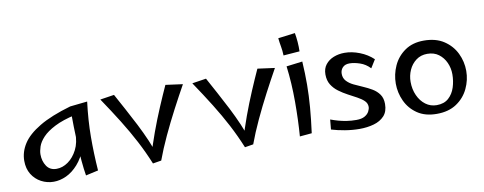

<svg xmlns="http://www.w3.org/2000/svg" viewBox="-59 -929 3085 1225"><g transform="rotate(-10 1483.5 -316.0)"><path d="M208 14Q165 14 127.5 -6Q90 -26 67.5 -62.5Q45 -99 45 -150Q45 -207 78.5 -259.5Q112 -312 189 -358Q266 -404 394 -441L418 -383Q333 -364 280.5 -337Q228 -310 200.5 -280.5Q173 -251 163.5 -222.5Q154 -194 154 -172Q154 -129 175.5 -96.5Q197 -64 240 -64Q279 -64 315 -89.5Q351 -115 374.5 -161Q398 -207 397 -270L455 -319Q449 -230 425.5 -167Q402 -104 366.5 -64Q331 -24 290 -5Q249 14 208 14ZM417 10Q410 -31 405 -87Q400 -143 397.5 -201.5Q395 -260 394 -312Q393 -364 393 -399Q393 -434 394 -441L506 -453Q491 -334 490.5 -226.5Q490 -119 498 -8Z M851 9Q819 -69 781 -141.5Q743 -214 696 -289.5Q649 -365 591 -451L682 -465Q708 -417 738 -362Q768 -307 797 -250Q826 -193 849.5 -138.5Q873 -84 887 -36L906 0ZM906 0 849 -37Q869 -108 897.5 -186Q926 -264 957.5 -338Q989 -412 1016 -471L1127 -456Q1089 -388 1047.5 -309Q1006 -230 969 -150.5Q932 -71 906 0Z M1447 9Q1415 -69 1377 -141.5Q1339 -214 1292 -289.5Q1245 -365 1187 -451L1278 -465Q1304 -417 1334 -362Q1364 -307 1393 -250Q1422 -193 1445.5 -138.5Q1469 -84 1483 -36L1502 0ZM1502 0 1445 -37Q1465 -108 1493.5 -186Q1522 -264 1553.5 -338Q1585 -412 1612 -471L1723 -456Q1685 -388 1643.5 -309Q1602 -230 1565 -150.5Q1528 -71 1502 0Z M1791 -525Q1790 -557 1785 -583.5Q1780 -610 1777 -639L1887 -653Q1892 -626 1894.5 -594Q1897 -562 1896 -533ZM1882 -5 1804 2Q1812 -103 1812 -222.5Q1812 -342 1798 -453L1902 -466Q1907 -387 1906.5 -315.5Q1906 -244 1900 -169.5Q1894 -95 1882 -5Z M2188 21Q2142 21 2094 13Q2046 5 2007 -7L2013 -71Q2037 -62 2062 -55Q2087 -48 2116 -43.5Q2145 -39 2178 -39Q2212 -39 2232 -50.5Q2252 -62 2260.5 -78.5Q2269 -95 2269 -108Q2269 -131 2252 -147.5Q2235 -164 2208 -178.5Q2181 -193 2151 -209Q2121 -225 2094 -245Q2067 -265 2050 -292.5Q2033 -320 2033 -359Q2033 -397 2053 -422.5Q2073 -448 2105.5 -461Q2138 -474 2177 -474Q2224 -474 2274 -454.5Q2324 -435 2361 -400L2328 -347Q2300 -377 2263 -389.5Q2226 -402 2196 -402Q2167 -402 2151.5 -385.5Q2136 -369 2136 -345Q2136 -317 2153.5 -298Q2171 -279 2198 -266Q2225 -253 2255.5 -240Q2286 -227 2313 -211Q2340 -195 2357.5 -170.5Q2375 -146 2375 -108Q2375 -59 2349 -31Q2323 -3 2280.5 9Q2238 21 2188 21Z M2690 12Q2615 12 2565 -22Q2515 -56 2490 -110Q2465 -164 2465 -223Q2465 -283 2490 -338Q2515 -393 2565 -428Q2615 -463 2688 -463Q2766 -463 2818 -428.5Q2870 -394 2896 -340Q2922 -286 2922 -226Q2922 -167 2896 -112Q2870 -57 2818.5 -22.5Q2767 12 2690 12ZM2699 -43Q2747 -43 2776 -69Q2805 -95 2818 -135.5Q2831 -176 2831 -220Q2831 -260 2815 -295.5Q2799 -331 2769 -353.5Q2739 -376 2695 -376Q2653 -376 2622.5 -353Q2592 -330 2576 -294Q2560 -258 2560 -218Q2560 -170 2578 -130Q2596 -90 2627.5 -66.5Q2659 -43 2699 -43Z"/></g></svg>

Font: Marhey Light Light
Style: Regular
Weight: 300
Version: Version 1.000